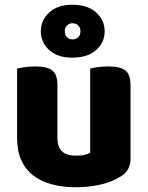

<svg xmlns="http://www.w3.org/2000/svg" viewBox="-20 -773 622 809"><path d="M52 -484Q63 -487 83.5 -490Q104 -493 128 -493Q178 -493 200 -476.5Q222 -460 222 -413V-193Q222 -152 242 -134.5Q262 -117 300 -117Q323 -117 337.5 -121Q352 -125 360 -129V-484Q371 -487 391.5 -490Q412 -493 436 -493Q486 -493 508 -476.5Q530 -460 530 -413V-104Q530 -54 488 -29Q453 -7 404.5 4.5Q356 16 299 16Q245 16 199.5 4Q154 -8 121 -33Q88 -58 70 -97.5Q52 -137 52 -193ZM152 -641Q152 -688 187.5 -720.5Q223 -753 284 -753Q349 -753 385 -720.5Q421 -688 421 -641Q421 -594 385 -562Q349 -530 284 -530Q223 -530 187.5 -562Q152 -594 152 -641ZM253 -641Q253 -625 262.5 -616Q272 -607 285 -607Q300 -607 309.5 -616Q319 -625 319 -641Q319 -657 309.5 -666Q300 -675 285 -675Q272 -675 262.5 -666Q253 -657 253 -641Z"/></svg>

Font: Baloo Da 2 ExtraBold
Style: Regular
Weight: 800
Designer: Noopur Datye, Sulekha Rajkumar and Ek Type
Foundry: Ek Type
Version: Version 1.640;hotconv 1.0.111;makeotfexe 2.5.65597; ttfautoh